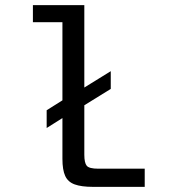

<svg xmlns="http://www.w3.org/2000/svg" viewBox="-20 -728 672 748"><path d="M342.8 0Q297 0 270.9 -9.6Q244.7 -19.1 234 -42.6Q223.2 -66 223.2 -109.1V-268L161.8 -229.3V-298.5L223.2 -337.1V-641.5H108.2V-708H308.5V-387L411.5 -450.7V-381.6L308.5 -317.9V-125.1Q308.5 -93.4 318 -82.1Q327.5 -70.8 363 -70.8H543.8V0Z"/></svg>

Font: Atkinson Hyperlegible Mono ExtraLight
Style: Regular
Weight: 200
Monospace: yes
Designer: Elliott Scott, Megan Eiswerth, Linus Boman, Theodore Petrosky, Letters from Sweden
Foundry: Applied Design Works, Letters from Sweden
Version: Version 2.001